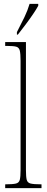

<svg xmlns="http://www.w3.org/2000/svg" viewBox="-20 -979 243 999"><path d="M7 0V-20H10Q47 -20 63 -24Q79 -28 83 -43.5Q87 -59 87 -94V-662Q87 -699 83 -715.5Q79 -732 64.5 -736Q50 -740 20 -740H7V-760H115V-94Q115 -59 119 -43.5Q123 -28 139.5 -24Q156 -20 192 -20H196V0ZM68 -812Q91 -856 107.5 -890.5Q124 -925 134 -959H179V-949Q170 -932 152 -905.5Q134 -879 113 -851Q92 -823 73 -799H68Z"/></svg>

Font: Noto Serif Tamil ExtraCondensed Thin
Style: Italic
Weight: 100
Width: 2
Italic angle: -12°
Designer: Indian Type Foundry, Tom Grace, and the Monotype Design Team
Foundry: Monotype Imaging Inc.
Version: Version 2.003; ttfautohint (v1.8.4.7-5d5b)